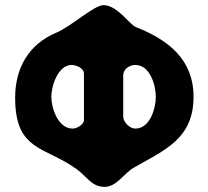

<svg xmlns="http://www.w3.org/2000/svg" viewBox="-20 -727 809 748"><path d="M39 -346C39 -136 156 -158 280 -67C319 -38 338 1 387 1C435 1 462 -51 500 -73C622 -143 734 -186 734 -350C734 -495 636 -571 513 -620C510 -621 501 -626 500 -627C472 -650 430 -707 383 -707C347 -707 257 -624 200 -600C90 -554 39 -460 39 -346ZM180 -350C180 -392 206 -474 259 -474C276 -474 307 -462 307 -440V-260C307 -241 279 -226 263 -226C206 -226 180 -306 180 -350ZM507 -474C564 -474 587 -396 587 -350C587 -304 564 -226 507 -226C485 -226 460 -252 460 -273V-433C460 -459 486 -474 507 -474Z"/></svg>

Font: Asimov Print
Style: Regular
Weight: 500
Designer: Google
Version: Version 2.000980: 2014